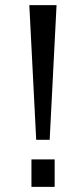

<svg xmlns="http://www.w3.org/2000/svg" viewBox="-20 -731 324 751"><path d="M121.6 -184.1 94.7 -710.9H201.2L174.3 -184.1ZM103 0V-107.4H193.8V0Z"/></svg>

Font: Muli
Style: Regular
Weight: 400
Designer: Vernon Adams
Foundry: newtypography
Version: Version 2; ttfautohint (v1.00rc1.6-4cba) -l 8 -r 50 -G 200 -